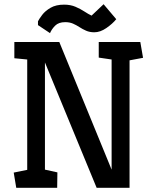

<svg xmlns="http://www.w3.org/2000/svg" viewBox="-20 -890 735 910"><path d="M57 0 45 -72 109 -85V-608L48 -614V-691H261L509 -86V-608L448 -617V-691H645L658 -616L594 -604V0H438L193 -594V-86L252 -73L251 0ZM217 -733 160 -771V-789Q166 -801 180 -819.5Q194 -838 219.5 -853Q245 -868 284 -868Q314 -868 337.5 -858Q361 -848 380 -835.5Q399 -823 414 -816L471 -870L531 -799Q513 -777 484 -757Q455 -737 427 -737Q405 -737 388 -744.5Q371 -752 356.5 -761.5Q342 -771 326 -778Q310 -785 289 -785Q258 -785 241.5 -768.5Q225 -752 217 -733Z"/></svg>

Font: Kreon
Style: Regular
Weight: 400
Designer: Julia Petretta
Foundry: Julia Petretta and Eli Heuer
Version: Version 2.002